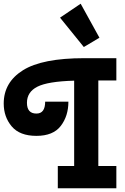

<svg xmlns="http://www.w3.org/2000/svg" viewBox="-65 -1013 670 1033"><path d="M-45 -456Q-45 -570 58.5 -635Q162 -700 389 -700H561V-580H464V-120H561V0H246V-120H334V-579Q192 -575 136 -546.5Q80 -518 80 -460Q80 -402 131 -402Q178 -402 178 -466H303Q303 -389 262 -335.5Q221 -282 131 -282Q41 -282 -2 -333Q-45 -384 -45 -456ZM386 -760 258 -918 369 -993 470 -810Z"/></svg>

Font: Cherry Swash
Style: Bold
Weight: 700
Designer: Kasatkina Nataliya
Foundry: Nataliya Kasatkina
Version: Version 1.001